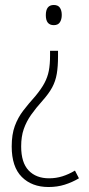

<svg xmlns="http://www.w3.org/2000/svg" viewBox="-20 -310 357 771"><path d="M228 -250Q228 -232 220.5 -220.5Q213 -209 196 -209Q164 -209 164 -249Q164 -290 196 -290Q213 -290 220.5 -279Q228 -268 228 -250ZM213 -106V-84Q213 -43 208 -13.5Q203 16 189.5 41Q176 66 151 94Q124 124 105 151Q86 178 75.5 208Q65 238 65 278Q65 343 95 374.5Q125 406 177 406Q205 406 230.5 398Q256 390 281 375L297 406Q270 422 240 431.5Q210 441 175 441Q108 441 67.5 400.5Q27 360 27 278Q27 230 39.5 196Q52 162 73.5 134Q95 106 122 76Q146 47 158.5 23.5Q171 0 176 -25.5Q181 -51 181 -87V-106Z"/></svg>

Font: Noto Sans Khmer UI Condensed ExtraLight
Style: Regular
Weight: 200
Width: 3
Designer: Danh Hong and the Monotype Design Team
Foundry: Monotype Imaging Inc.
Version: Version 2.002; ttfautohint (v1.8.4.7-5d5b)